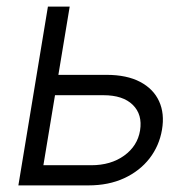

<svg xmlns="http://www.w3.org/2000/svg" viewBox="-20 -561 579 581"><path d="M144.5 -334.5H302.2Q363.8 -334.5 404.1 -313.2Q444.3 -292 461.4 -254.6Q478.5 -217.3 470.2 -168.5Q461.9 -119.6 432.4 -81.5Q402.8 -43.5 355.7 -21.7Q308.6 0 247.6 0H35.6L125 -541H190.9L111.3 -61H255.9Q315.4 -61 355.7 -90.1Q396 -119.1 403.8 -166Q411.6 -214.4 381.8 -243.7Q352.1 -272.9 293 -272.9H134.3Z"/></svg>

Font: Inter 17pt Light
Style: Italic
Weight: 300
Italic angle: -9.3988°
Version: Version 4.001;git-66647c0bb